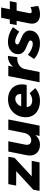

<svg xmlns="http://www.w3.org/2000/svg" viewBox="1268 -1991 713 3325"><g transform="rotate(-90 1624.5 -328.5)"><path d="M573 -540 553 -432 233 -136H502L474 0H-18L1 -108L322 -404L73 -405L99 -541Z M594 -169Q594 -199 599 -221L663 -541H841L782 -247Q779 -234 779 -221Q779 -185 800 -164.5Q821 -144 858 -144Q903 -144 938.5 -178Q974 -212 985 -266L1040 -541H1218L1111 0H933L947 -72Q882 7 779 7Q694 7 644 -41.5Q594 -90 594 -169Z M1826 -304Q1826 -270 1816 -223H1432Q1437 -177 1467 -152Q1497 -127 1548 -127Q1615 -127 1672 -172L1761 -75Q1671 7 1541 7Q1455 7 1391 -23Q1327 -53 1292 -109Q1257 -165 1257 -239Q1257 -326 1296.5 -396Q1336 -466 1406 -506Q1476 -546 1563 -546Q1643 -546 1702.5 -516Q1762 -486 1794 -431.5Q1826 -377 1826 -304ZM1658 -337Q1658 -375 1635 -397.5Q1612 -420 1573 -420Q1531 -420 1497 -392Q1463 -364 1445 -318H1657Q1658 -324 1658 -337Z M2318 -548 2297 -385Q2288 -386 2271 -386Q2205 -386 2155.5 -351Q2106 -316 2092 -261L2040 0H1862L1970 -541H2148L2131 -457Q2204 -548 2318 -548Z M2265 -96 2339 -202Q2381 -164 2432 -141Q2483 -118 2527 -118Q2555 -118 2570.5 -128.5Q2586 -139 2586 -158Q2586 -174 2567 -185.5Q2548 -197 2507 -213Q2459 -232 2427 -249Q2395 -266 2372 -296.5Q2349 -327 2349 -371Q2349 -423 2376 -463Q2403 -503 2451.5 -525Q2500 -547 2563 -547Q2630 -547 2696.5 -523.5Q2763 -500 2816 -459L2738 -353Q2692 -385 2646.5 -404Q2601 -423 2569 -423Q2547 -423 2532 -412.5Q2517 -402 2517 -386Q2517 -370 2536.5 -358Q2556 -346 2597 -330Q2646 -310 2678.5 -292.5Q2711 -275 2734.5 -244.5Q2758 -214 2758 -169Q2758 -117 2730 -77Q2702 -37 2652 -15Q2602 7 2538 7Q2460 7 2387.5 -20.5Q2315 -48 2265 -96Z M3061 -186Q3059 -178 3059 -165Q3059 -148 3066.5 -141.5Q3074 -135 3090 -136Q3120 -136 3165 -157L3184 -25Q3153 -9 3113.5 -0.5Q3074 8 3036 8Q2963 8 2920 -29.5Q2877 -67 2877 -132Q2877 -153 2881 -172L2926 -397H2852L2875 -515H2950L2980 -665H3157L3127 -515H3267L3244 -397H3103Z"/></g></svg>

Font: Gontserrat
Style: Bold Italic
Weight: 700
Italic angle: -11.3°
Designer: Julieta Ulanovsky
Foundry: Julieta Ulanovsky
Version: Version 6.001